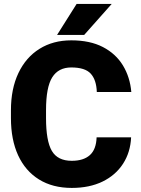

<svg xmlns="http://www.w3.org/2000/svg" viewBox="-20 -921 696 951"><path d="M458.5 -240.7H629.4Q626 -166.5 589.4 -109.9Q552.7 -53.2 488 -21.7Q423.3 9.8 335.4 9.8Q240.7 9.8 173.1 -32.2Q105.5 -74.2 69.8 -151.6Q34.2 -229 34.2 -335.9V-374.5Q34.2 -481.4 71.3 -559.3Q108.4 -637.2 175.8 -679.2Q243.2 -721.2 333 -721.2Q425.8 -721.2 489.7 -688Q553.7 -654.8 588.9 -596.9Q624 -539.1 630.4 -465.3H459.5Q457.5 -525.4 429.4 -556.2Q401.4 -586.9 333 -586.9Q269.5 -586.9 238.8 -538.1Q208 -489.3 208 -375.5V-335.9Q208 -222.7 236.8 -173.6Q265.6 -124.5 335.4 -124.5Q393.6 -124.5 425 -152.6Q456.5 -180.7 458.5 -240.7ZM262.7 -748 359.4 -901.4H533.2L397 -748Z"/></svg>

Font: Vazirmatn RD Black
Style: Regular
Weight: 900
Designer: Saber Rastikerdar
Foundry: Saber Rastikerdar
Version: Version 32.102